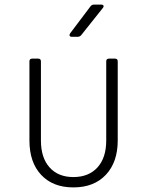

<svg xmlns="http://www.w3.org/2000/svg" viewBox="-20 -805 640 835"><path d="M299 10Q210 10 159 -44.5Q108 -99 108 -194V-538Q108 -550 120 -550H146Q158 -550 158 -538V-194Q158 -119 195.5 -77Q233 -35 299 -35Q366 -35 404 -77Q442 -119 442 -194V-538Q442 -550 454 -550H480Q492 -550 492 -538V-194Q492 -100 440.5 -45Q389 10 299 10ZM292 -645Q285 -645 283 -649.5Q281 -654 285 -660L374 -778Q380 -785 389 -785H420Q428 -785 430 -780.5Q432 -776 427 -770L333 -652Q327 -645 318 -645Z"/></svg>

Font: Pitagon Sans Mono Thin
Style: Regular
Weight: 100
Monospace: yes
Designer: Travis Tran
Foundry: Pitagon
Version: Version 1.001; ttfautohint (v1.8.4.7-5d5b);gftools[0.9.26]